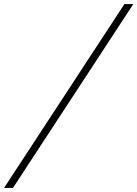

<svg xmlns="http://www.w3.org/2000/svg" viewBox="-94 -785 679 949"><path d="M521 -765H565L-30 144H-74Z"/></svg>

Font: Roboto Serif Thin
Style: Italic
Weight: 250
Italic angle: -10°
Version: Version 1.007